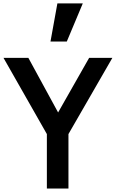

<svg xmlns="http://www.w3.org/2000/svg" viewBox="-20 -1082 665 1102"><path d="M372.9 0H249V-312.5L0 -750H142.7L313.5 -436.5L491.7 -750H625L372.9 -312.5ZM309.4 -1062.5H455.2L363.5 -843.8H269.8Z"/></svg>

Font: Vladivostok Bold
Style: Regular
Weight: 700
Width: 4
Designer: Michael Sharanda
Foundry: Michael Sharanda
Version: Version 1.005